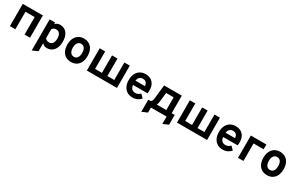

<svg xmlns="http://www.w3.org/2000/svg" viewBox="210 -2066 5838 3813"><g transform="rotate(30 3129.5 -160.0)"><path d="M78 0V-511H539V0H414V-401.5H203V0Z M694.5 203V-511H819.5V-473.5Q862 -523 932 -523Q1030.5 -523 1087 -451.5Q1143.5 -380 1143.5 -255.5Q1143.5 -175 1117 -114.8Q1090.5 -54.5 1042.5 -21.2Q994.5 12 930.5 12Q859.5 12 819.5 -38.5V146.5ZM912 -107.5Q963 -107.5 990.5 -146.2Q1018 -185 1018 -255.5Q1018 -326 990 -365Q962 -404 912 -404Q852.5 -404 819.5 -359.5V-153Q832.5 -131.5 857.2 -119.5Q882 -107.5 912 -107.5Z M1481 12Q1372.5 12 1310.2 -59.5Q1248 -131 1248 -255Q1248 -337 1276.5 -397.2Q1305 -457.5 1357.2 -490.2Q1409.5 -523 1481 -523Q1587.5 -523 1649.8 -451Q1712 -379 1712 -255.5Q1712 -131 1650 -59.5Q1588 12 1481 12ZM1481 -107.5Q1531.5 -107.5 1559.5 -146.2Q1587.5 -185 1587.5 -255.5Q1587.5 -325.5 1559.2 -364.8Q1531 -404 1481 -404Q1430.5 -404 1402 -364.5Q1373.5 -325 1373.5 -255Q1373.5 -185.5 1402 -146.5Q1430.5 -107.5 1481 -107.5Z M1842.5 0V-511H1967.5V-109.5H2125V-511H2250V-109.5H2407.5V-511H2532.5V0Z M2893.5 12Q2820 12 2766.8 -21Q2713.5 -54 2684.8 -114.2Q2656 -174.5 2656 -256Q2656 -338.5 2685.2 -398.5Q2714.5 -458.5 2767.8 -490.8Q2821 -523 2893.5 -523Q2955.5 -523 3006 -497Q3056.5 -471 3086.5 -417.2Q3116.5 -363.5 3116.5 -280.5Q3116.5 -267.5 3115.8 -248.8Q3115 -230 3113 -211H2779.5Q2782.5 -158.5 2812.8 -126.5Q2843 -94.5 2894 -94.5Q2962.5 -94.5 3008.5 -146L3080.5 -71.5Q3047.5 -34 3000.8 -11Q2954 12 2893.5 12ZM2780 -308.5H2995.5Q2992 -358.5 2965.5 -387.5Q2939 -416.5 2891 -416.5Q2847 -416.5 2816 -389.2Q2785 -362 2780 -308.5Z M3188 169V-109.5H3241.5Q3277 -128.5 3284 -191L3319 -511H3725V-109.5H3794.5V115.5L3670.5 169V0H3312V115.5ZM3382.5 -109.5H3601V-401.5H3429L3403 -178Q3401 -157 3395.5 -140Q3390 -123 3382.5 -109.5Z M3909.5 0V-511H4034.5V-109.5H4192V-511H4317V-109.5H4474.5V-511H4599.5V0Z M4960.5 12Q4887 12 4833.8 -21Q4780.5 -54 4751.8 -114.2Q4723 -174.5 4723 -256Q4723 -338.5 4752.2 -398.5Q4781.5 -458.5 4834.8 -490.8Q4888 -523 4960.5 -523Q5022.5 -523 5073 -497Q5123.5 -471 5153.5 -417.2Q5183.5 -363.5 5183.5 -280.5Q5183.5 -267.5 5182.8 -248.8Q5182 -230 5180 -211H4846.5Q4849.5 -158.5 4879.8 -126.5Q4910 -94.5 4961 -94.5Q5029.5 -94.5 5075.5 -146L5147.5 -71.5Q5114.5 -34 5067.8 -11Q5021 12 4960.5 12ZM4847 -308.5H5062.5Q5059 -358.5 5032.5 -387.5Q5006 -416.5 4958 -416.5Q4914 -416.5 4883 -389.2Q4852 -362 4847 -308.5Z M5308.5 0V-511H5664.5V-401.5H5433.5V0Z M5976.5 12Q5868 12 5805.8 -59.5Q5743.5 -131 5743.5 -255Q5743.5 -337 5772 -397.2Q5800.5 -457.5 5852.8 -490.2Q5905 -523 5976.5 -523Q6083 -523 6145.2 -451Q6207.5 -379 6207.5 -255.5Q6207.5 -131 6145.5 -59.5Q6083.5 12 5976.5 12ZM5976.5 -107.5Q6027 -107.5 6055 -146.2Q6083 -185 6083 -255.5Q6083 -325.5 6054.8 -364.8Q6026.5 -404 5976.5 -404Q5926 -404 5897.5 -364.5Q5869 -325 5869 -255Q5869 -185.5 5897.5 -146.5Q5926 -107.5 5976.5 -107.5Z"/></g></svg>

Font: Overpass
Style: Bold
Weight: 700
Designer: Delve Withrington, Dave Bailey, Thomas Jockin
Foundry: Delve Fonts LLC
Version: Version 4.000; ttfautohint (v1.8.3)